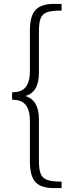

<svg xmlns="http://www.w3.org/2000/svg" viewBox="-20 -864 370 982"><path d="M179 -492Q179 -391 109 -373Q179 -353 179 -254V-44Q179 2 188 24.5Q197 47 221 56Q245 65 295 65V98H257Q189 98 161 67Q133 36 133 -38V-247Q133 -298 112.5 -326Q92 -354 42 -354V-392Q92 -392 112.5 -420Q133 -448 133 -499V-708Q133 -782 161.5 -813Q190 -844 257 -844H295V-810Q245 -810 221 -801.5Q197 -793 188 -770.5Q179 -748 179 -702Z"/></svg>

Font: Bitter Pro Light
Style: Regular
Weight: 300
Designer: Sol Matas, and Bitter project Authors
Foundry: Sol Matas
Version: Version 1.010